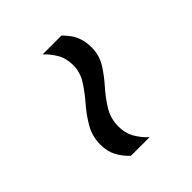

<svg xmlns="http://www.w3.org/2000/svg" viewBox="-17 -556 518 518"><g transform="rotate(45 241.5 -297.5)"><path d="M423 -250Q407 -233 388 -223Q369 -213 344 -213Q312 -213 286 -228Q260 -243 237 -263Q214 -283 190.5 -298Q167 -313 140 -313Q113 -313 94 -301.5Q75 -290 61 -275V-347Q69 -355 80 -363.5Q91 -372 106.5 -377Q122 -382 141 -382Q171 -382 195 -367Q219 -352 241.5 -332Q264 -312 288.5 -297Q313 -282 343 -282Q368 -282 387 -292.5Q406 -303 423 -321Z"/></g></svg>

Font: Georama ExtraCondensed Thin
Style: Regular
Weight: 400
Version: Version 1.001